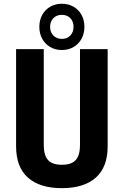

<svg xmlns="http://www.w3.org/2000/svg" viewBox="-20 -992 660 1024"><path d="M406.6 -219.8V-730H554.2V-212.4Q554.2 -100.6 490.8 -44.5Q427.4 11.5 310 11.5Q192.6 11.5 129.2 -44.5Q65.8 -100.6 65.8 -212.4V-730H213.4V-219.8Q213.4 -180.2 224 -157.2Q234.5 -134.2 255.6 -123.7Q276.7 -113.2 310 -113.2Q343.3 -113.2 364.4 -123.7Q385.5 -134.2 396 -157.2Q406.6 -180.2 406.6 -219.8ZM189.8 -848.9Q189.8 -884.2 205 -912.2Q220.2 -940.2 247.7 -956.1Q275.1 -972.1 309.9 -972.1Q344.8 -972.1 372.3 -956.1Q399.8 -940.2 415 -912.3Q430.2 -884.3 430.2 -849Q430.2 -813.6 415 -785.4Q399.8 -757.2 372.3 -741.2Q344.9 -725.2 310.1 -725.2Q275.2 -725.2 247.7 -741.2Q220.2 -757.2 205 -785.3Q189.8 -813.5 189.8 -848.9ZM372.2 -848.9Q372.2 -877 355.2 -894.9Q338.2 -912.8 310 -912.8Q281.5 -912.8 264.4 -894.9Q247.2 -877 247.2 -848.9Q247.2 -820.8 264.5 -802.7Q281.8 -784.6 309.9 -784.6Q338.1 -784.6 355.2 -802.7Q372.2 -820.8 372.2 -848.9Z"/></svg>

Font: Monaspace Neon Var ExtraLight
Style: Regular
Weight: 200
Designer: Riley Cran and the Lettermatic Team
Version: Version 1.200 (Monaspace Neon Var)